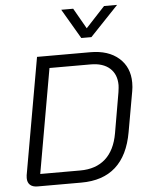

<svg xmlns="http://www.w3.org/2000/svg" viewBox="-61 -992 797 1041"><g transform="rotate(-5 337.0 -471.5)"><path d="M46 -50Q46 -60 47 -65L159 -700H449Q547 -700 604 -650Q661 -600 661 -516Q661 -491 657 -470L618 -250Q574 0 339 0H101Q74 0 60 -13Q46 -26 46 -50ZM339 -66Q424 -66 476 -112.5Q528 -159 544 -250L582 -470Q586 -498 586 -509Q586 -568 549 -601Q512 -634 445 -634H221L121 -66ZM312 -943H377L441 -831L545 -943H616L462 -781H407Z"/></g></svg>

Font: Bai Jamjuree
Style: Italic
Weight: 400
Italic angle: -10°
Version: Version 1.000; ttfautohint (v1.6)